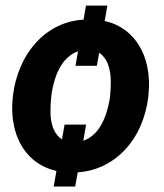

<svg xmlns="http://www.w3.org/2000/svg" viewBox="-20 -608 587 688"><path d="M364.7 -587.9 327.1 -372.1H250.5L288.1 -587.9ZM288.6 -161.6 249.5 60.5H172.4L211.4 -161.6ZM25.4 -254.9 26.4 -265.6Q33.2 -321.8 55.2 -371.6Q77.1 -421.4 113 -459.5Q148.9 -497.6 197.3 -518.6Q245.6 -539.6 306.2 -538.1Q362.8 -537.1 404.1 -515.1Q445.3 -493.2 471.2 -455.8Q497.1 -418.5 507.3 -370.8Q517.6 -323.2 512.2 -270.5L511.2 -259.8Q504.4 -203.6 482.4 -154.3Q460.4 -105 424.3 -67.6Q388.2 -30.3 339.6 -9.5Q291 11.2 231.9 10.3Q175.3 8.8 133.8 -12.9Q92.3 -34.7 66.7 -71.3Q41 -107.9 30.5 -155.3Q20 -202.6 25.4 -254.9ZM164.1 -265.6 163.1 -255.4Q160.6 -231.9 160.9 -205.3Q161.1 -178.7 168.5 -155Q175.8 -131.3 192.9 -115.7Q210 -100.1 240.7 -99.1Q273.9 -98.1 297.6 -112.5Q321.3 -127 336.9 -151.1Q352.5 -175.3 361.3 -203.9Q370.1 -232.4 374 -259.8L375 -270Q377.4 -293.5 377 -320.3Q376.5 -347.2 369.1 -371.3Q361.8 -395.5 344.7 -411.6Q327.6 -427.7 296.9 -428.7Q263.7 -429.7 240 -415Q216.3 -400.4 200.7 -376Q185.1 -351.6 176.3 -322.5Q167.5 -293.5 164.1 -265.6Z"/></svg>

Font: Roboto
Style: Bold Italic
Weight: 700
Italic angle: -12°
Designer: Christian Robertson
Foundry: Google
Version: Version 3.0